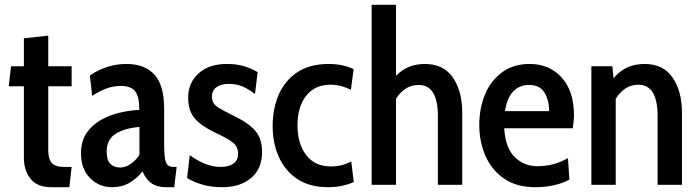

<svg xmlns="http://www.w3.org/2000/svg" viewBox="-20 -770 2907 800"><path d="M194 10Q135 10 107.2 -25Q79.5 -60 79.5 -113V-410.5H16.5L26 -494H79.5V-610.5L181 -621.5V-494H278.5V-410.5H181V-146Q181 -107.5 195.8 -91Q210.5 -74.5 245 -74.5H278.5L269 10Z M447.5 10Q393 10 355.2 -28Q317.5 -66 317.5 -130.5Q317.5 -184.5 343 -219.2Q368.5 -254 407.2 -274Q446 -294 487.5 -302.5Q529 -311 560.5 -312Q560.5 -367.5 543 -389.8Q525.5 -412 483.5 -412Q453 -412 424.2 -401.5Q395.5 -391 364 -370.5L354.5 -455.5Q425 -503.5 507 -503.5Q582 -503.5 623 -459.8Q664 -416 664 -314.5V-168Q664 -114 671.2 -94.2Q678.5 -74.5 702.5 -74.5H716L706 10H672Q633 10 609.8 -7.5Q586.5 -25 574 -56Q550 -26 519 -8Q488 10 447.5 10ZM480.5 -72Q502 -72 523.5 -86.2Q545 -100.5 561 -125V-241Q501.5 -236.5 463 -213.2Q424.5 -190 424.5 -138.5Q424.5 -103 439.5 -87.5Q454.5 -72 480.5 -72Z M906 10Q862 10 826.8 0.2Q791.5 -9.5 759.5 -28L770.5 -123.5Q801.5 -101 834 -87.8Q866.5 -74.5 898.5 -74.5Q932.5 -74.5 952.2 -88.2Q972 -102 972 -129Q972 -158.5 951.5 -175.2Q931 -192 875.5 -218Q821 -243.5 792.5 -275.5Q764 -307.5 764 -363.5Q764 -424.5 807.2 -464Q850.5 -503.5 925.5 -503.5Q966.5 -503.5 997.5 -494Q1028.5 -484.5 1053.5 -469.5L1042.5 -378.5Q1017.5 -397.5 992.2 -409Q967 -420.5 933 -420.5Q901 -420.5 882 -406.8Q863 -393 863 -367.5Q863 -340 884.8 -325.2Q906.5 -310.5 952 -288.5Q1014.5 -258.5 1043.2 -225.5Q1072 -192.5 1072 -137Q1072 -67.5 1026.8 -28.8Q981.5 10 906 10Z M1347.5 10Q1269.5 10 1218.2 -24.5Q1167 -59 1141.5 -116.8Q1116 -174.5 1116 -245Q1116 -317 1141.5 -375.8Q1167 -434.5 1218.8 -469Q1270.5 -503.5 1350 -503.5Q1380.5 -503.5 1407.2 -497.5Q1434 -491.5 1453.5 -482L1442 -396Q1423 -405.5 1402 -411.2Q1381 -417 1357.5 -417Q1292 -417 1255.8 -371Q1219.5 -325 1219.5 -247.5Q1219.5 -171.5 1255.8 -124Q1292 -76.5 1358.5 -76.5Q1405.5 -76.5 1443.5 -97.5L1454 -11.5Q1435 -2.5 1406.5 3.8Q1378 10 1347.5 10Z M1528.5 0V-750H1630V-454Q1652 -477.5 1682.2 -490.5Q1712.5 -503.5 1750.5 -503.5Q1828 -503.5 1867 -447Q1906 -390.5 1906 -299.5V0H1804.5V-286.5Q1804.5 -416 1724.5 -416Q1694 -416 1670.5 -400.8Q1647 -385.5 1630 -358.5V0Z M2210 10Q2132.5 10 2080.8 -25.5Q2029 -61 2003 -120Q1977 -179 1977 -249.5Q1977 -319.5 2001.2 -377.2Q2025.5 -435 2072.5 -469.2Q2119.5 -503.5 2187 -503.5Q2269.5 -503.5 2320.5 -446.8Q2371.5 -390 2371.5 -290.5Q2371.5 -277.5 2370 -263.8Q2368.5 -250 2366.5 -235.5H2081Q2085.5 -154 2124.5 -115.8Q2163.5 -77.5 2219 -77.5Q2289 -77.5 2346.5 -111.5L2352.5 -21.5Q2326 -7 2289.8 1.5Q2253.5 10 2210 10ZM2084 -307H2268Q2268 -353 2248.5 -384.5Q2229 -416 2184.5 -416Q2144 -416 2118.2 -388.8Q2092.5 -361.5 2084 -307Z M2444 0V-494H2531.5L2536.5 -443.5Q2558.5 -472 2591.2 -487.8Q2624 -503.5 2666 -503.5Q2743.5 -503.5 2782.5 -447Q2821.5 -390.5 2821.5 -299.5V0H2720V-286.5Q2720 -417 2640 -417Q2610 -417 2586.2 -401.5Q2562.5 -386 2545.5 -358.5V0Z"/></svg>

Font: Cabin Condensed Medium
Style: Regular
Weight: 500
Width: 3
Designer: Pablo Impallari
Foundry: Pablo Impallari. http://www.impallari.com Igino Marini. http://www.ikern.com
Version: Version 3.001; ttfautohint (v1.8.3)